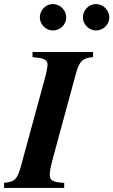

<svg xmlns="http://www.w3.org/2000/svg" viewBox="-52 -925 558 945"><path d="M486 -839C486 -875 456 -905 420 -905C385 -905 356 -875 356 -839C356 -805 386 -775 420 -775C456 -775 486 -804 486 -839ZM274 -839C274 -875 244 -905 208 -905C173 -905 144 -875 144 -839C144 -805 174 -775 208 -775C244 -775 274 -804 274 -839ZM406 -669H108V-644L140 -640C167 -637 182 -627 182 -607C182 -595 176 -565 168 -536L51 -107C32 -36 17 -31 -32 -25V0H264V-25C207 -28 193 -37 193 -65C193 -81 196 -101 210 -152L322 -564C339 -627 357 -639 406 -644Z"/></svg>

Font: STIXGeneral
Style: Bold Italic
Weight: 700
Italic angle: -16.33°
Designer: MicroPress Inc., with final additions and corrections provided by Coen Hoffman, Elsevier (retired)
Version: Version 1.1.0